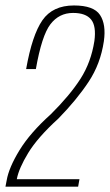

<svg xmlns="http://www.w3.org/2000/svg" viewBox="-44 -700 411 720"><path d="M-23.5 0 -19 -23.5Q-11 -71 29 -136.5Q69 -202 147 -272Q218 -342.5 257.8 -404.5Q297.5 -466.5 310 -546.5Q317.5 -602.5 297.5 -627Q277.5 -651.5 230 -651.5Q177.5 -651.5 145 -609Q112.5 -566.5 90.5 -441H54Q76.5 -568.5 115 -624Q153.5 -679.5 233.5 -679.5Q307.5 -679.5 331 -644Q354.5 -608.5 345.5 -545.5Q333 -460.5 288 -392.8Q243 -325 175 -255.5Q97 -184.5 61.8 -126.5Q26.5 -68.5 19 -28H254L249 0Z"/></svg>

Font: Anybody ExtraLight
Style: Italic
Weight: 200
Italic angle: -10°
Designer: Tyler Finck
Foundry: Etcetera Type Company
Version: Version 1.010; ttfautohint (v1.8.3) -l 8 -r 50 -G 200 -x 14 